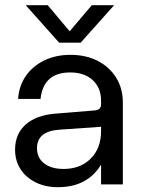

<svg xmlns="http://www.w3.org/2000/svg" viewBox="-20 -728 557 758"><path d="M298.5 -559.5H213.5L81.5 -707.5H168.5L255 -604.5L342.5 -707.5H430.5ZM465 -322.5V0H379V-78Q325 11 208.5 11Q159 11 120.8 -8Q82.5 -27 61 -60.2Q39.5 -93.5 39.5 -137Q39.5 -199.5 81.5 -236.5Q123.5 -273.5 200 -279.5L353.5 -292Q379 -293.5 379 -316.5V-330Q379 -381 346.2 -411.5Q313.5 -442 257 -442Q151.5 -442 140 -337.5H51.5Q55 -389.5 82.2 -428.5Q109.5 -467.5 155 -489.5Q200.5 -511.5 258.5 -511.5Q319.5 -511.5 366 -487.5Q412.5 -463.5 438.8 -421Q465 -378.5 465 -322.5ZM126 -143Q126 -105 154.2 -83Q182.5 -61 231 -61Q297.5 -61 338.2 -102Q379 -143 379 -210.5V-227.5L214.5 -216Q126 -210 126 -143Z"/></svg>

Font: Overused Grotesk
Style: Regular
Weight: 450
Version: Version 0.004